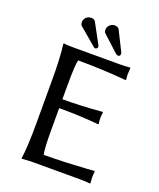

<svg xmlns="http://www.w3.org/2000/svg" viewBox="-152 -923 842 1018"><g transform="rotate(20 269.0 -413.5)"><path d="M190 -200Q190 -83 198 -56Q258 -56 328.5 -59Q399 -62 440 -65L480 -68L482 -64Q480 -48 480 -31Q480 -28 482 0L480 3Q456 0 420 0H147L95 3L94 0Q104 -68 104 -200V-445Q104 -574 94 -645L96 -648Q113 -645 147 -645H410Q446 -645 470 -648L472 -645Q470 -617 470 -607Q470 -597 472 -581L470 -577Q332 -589 198 -589Q190 -562 190 -445V-367Q295 -367 413 -377L416 -374Q413 -360 413 -342Q413 -324 416 -310L413 -307Q314 -317 190 -317ZM147 -787Q147 -801 157.5 -813Q168 -825 188 -825Q204 -825 211 -813L270 -704Q274 -697 274 -693Q274 -687 269.5 -683.5Q265 -680 261 -680Q256 -680 253 -683L154 -767Q147 -774 147 -787ZM278 -792Q278 -808 290.5 -819Q303 -830 316 -830Q336 -830 343 -818L398 -708Q400 -703 400 -697Q400 -685 387 -685Q381 -685 373 -692L285 -773Q278 -779 278 -792Z"/></g></svg>

Font: Libertinus Sans
Style: Regular
Weight: 400
Designer: Philipp H. Poll
Foundry: Khaled Hosny
Version: Version 6.1